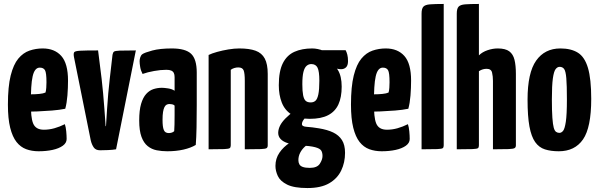

<svg xmlns="http://www.w3.org/2000/svg" viewBox="-20 -755 3030 971"><path d="M175 10Q141 10 112.5 -0.5Q84 -11 63.5 -37Q43 -63 31.5 -109Q20 -155 20 -226Q20 -317 34 -373Q48 -429 72.5 -458.5Q97 -488 129 -499Q161 -510 196 -510Q256 -510 290 -472Q324 -434 324 -347Q324 -311 321 -272.5Q318 -234 310 -205Q281 -199 243 -196Q205 -193 169 -191.5Q133 -190 109.5 -190Q86 -190 86 -190L88 -279Q88 -279 102.5 -278.5Q117 -278 138 -278Q159 -278 179 -280Q199 -282 210 -287Q213 -296 214 -311.5Q215 -327 215 -339Q215 -387 207.5 -400Q200 -413 181 -413Q168 -413 159 -402Q150 -391 145 -368.5Q140 -346 138 -312.5Q136 -279 136 -233Q136 -198 138.5 -172.5Q141 -147 147.5 -131Q154 -115 167.5 -107Q181 -99 202 -99Q229 -99 255.5 -106.5Q282 -114 308 -127Q313 -112 315 -90.5Q317 -69 317 -52Q317 -32 297.5 -18Q278 -4 246 3Q214 10 175 10Z M486 5Q464 5 454 -9.5Q444 -24 439 -45L354 -467Q351 -484 355 -490.5Q359 -497 385.5 -498.5Q412 -500 476 -500L494 -356Q498 -324 501.5 -283Q505 -242 508 -204Q511 -166 512.5 -141.5Q514 -117 514 -117H516Q516 -117 517.5 -141.5Q519 -166 521.5 -204Q524 -242 527.5 -283Q531 -324 535 -356L549 -478Q551 -489 556 -493.5Q561 -498 585.5 -499Q610 -500 667 -500L567 0Q550 3 526 4Q502 5 486 5Z M826 10Q798 10 772.5 5Q747 0 727 -16Q707 -32 695.5 -63Q684 -94 684 -146Q684 -197 693.5 -229.5Q703 -262 719.5 -280Q736 -298 756.5 -304.5Q777 -311 799 -311Q810 -311 830 -308Q850 -305 863 -296Q863 -296 863 -307.5Q863 -319 863 -335Q863 -351 863 -365Q863 -378 859 -386Q855 -394 846 -398Q837 -402 821 -402Q793 -402 759.5 -396Q726 -390 701 -381Q692 -398 689 -416Q686 -434 686 -446Q686 -455 689.5 -465.5Q693 -476 700 -481Q711 -489 750 -499.5Q789 -510 849 -510Q918 -510 946.5 -483Q975 -456 975 -388V-341Q975 -284 975 -224Q975 -164 974 -111.5Q973 -59 970 -22Q945 -7 908 1.5Q871 10 826 10ZM834 -82Q841 -82 849 -84.5Q857 -87 861 -92Q862 -103 862.5 -125.5Q863 -148 863 -174Q863 -200 863 -221Q858 -226 850.5 -227.5Q843 -229 837 -229Q829 -229 822.5 -225.5Q816 -222 811.5 -213Q807 -204 804.5 -188.5Q802 -173 802 -149Q802 -131 803.5 -118.5Q805 -106 808.5 -97.5Q812 -89 818.5 -85.5Q825 -82 834 -82Z M1035 0V-477Q1051 -485 1078 -492.5Q1105 -500 1135 -505Q1165 -510 1190 -510Q1241 -510 1272.5 -498.5Q1304 -487 1319 -459Q1334 -431 1334 -381V-20Q1334 -10 1328.5 -6Q1323 -2 1299 -1Q1275 0 1218 0V-346Q1218 -385 1212 -399.5Q1206 -414 1185 -414Q1175 -414 1165 -411Q1155 -408 1147 -402V-20Q1147 -10 1142 -6Q1137 -2 1113.5 -1Q1090 0 1035 0Z M1535 196Q1467 196 1432 178.5Q1397 161 1385 135Q1373 109 1373 84Q1373 47 1393 17.5Q1413 -12 1446 -33.5Q1479 -55 1519 -66L1554 -34Q1537 -27 1522 -13.5Q1507 0 1498 17.5Q1489 35 1489 55Q1489 67 1494 76Q1499 85 1512 89.5Q1525 94 1547 94Q1584 94 1597.5 73Q1611 52 1611 34Q1611 17 1604.5 6.5Q1598 -4 1574 -10.5Q1550 -17 1497 -20Q1462 -23 1437 -30.5Q1412 -38 1399 -52Q1386 -66 1387 -86Q1388 -103 1396.5 -120Q1405 -137 1423.5 -156Q1442 -175 1471 -196L1537 -175Q1537 -175 1529.5 -167Q1522 -159 1514.5 -148Q1507 -137 1507 -127Q1507 -115 1532 -113.5Q1557 -112 1593 -106Q1636 -99 1665 -85Q1694 -71 1709.5 -46.5Q1725 -22 1725 18Q1725 67 1705.5 107.5Q1686 148 1644.5 172Q1603 196 1535 196ZM1546 -154Q1488 -154 1454 -176Q1420 -198 1405 -236.5Q1390 -275 1390 -324Q1390 -395 1410.5 -435.5Q1431 -476 1469 -493Q1507 -510 1559 -510Q1572 -510 1587 -507Q1602 -504 1616 -498L1637 -449Q1669 -433 1688.5 -401.5Q1708 -370 1708 -317Q1708 -263 1691.5 -227Q1675 -191 1639.5 -172.5Q1604 -154 1546 -154ZM1551 -237Q1566 -237 1575.5 -245.5Q1585 -254 1590 -278Q1595 -302 1595 -347Q1595 -394 1586 -412.5Q1577 -431 1554 -431Q1541 -431 1530.5 -422Q1520 -413 1514.5 -391Q1509 -369 1509 -329Q1509 -294 1513 -273.5Q1517 -253 1526 -245Q1535 -237 1551 -237ZM1705 -405Q1690 -405 1666.5 -412.5Q1643 -420 1619.5 -430Q1596 -440 1580.5 -447.5Q1565 -455 1565 -455L1571 -501H1728Q1733 -492 1736.5 -478.5Q1740 -465 1740 -446Q1740 -424 1730 -414.5Q1720 -405 1705 -405Z M1910 10Q1876 10 1847.5 -0.5Q1819 -11 1798.5 -37Q1778 -63 1766.5 -109Q1755 -155 1755 -226Q1755 -317 1769 -373Q1783 -429 1807.5 -458.5Q1832 -488 1864 -499Q1896 -510 1931 -510Q1991 -510 2025 -472Q2059 -434 2059 -347Q2059 -311 2056 -272.5Q2053 -234 2045 -205Q2016 -199 1978 -196Q1940 -193 1904 -191.5Q1868 -190 1844.5 -190Q1821 -190 1821 -190L1823 -279Q1823 -279 1837.5 -278.5Q1852 -278 1873 -278Q1894 -278 1914 -280Q1934 -282 1945 -287Q1948 -296 1949 -311.5Q1950 -327 1950 -339Q1950 -387 1942.5 -400Q1935 -413 1916 -413Q1903 -413 1894 -402Q1885 -391 1880 -368.5Q1875 -346 1873 -312.5Q1871 -279 1871 -233Q1871 -198 1873.5 -172.5Q1876 -147 1882.5 -131Q1889 -115 1902.5 -107Q1916 -99 1937 -99Q1964 -99 1990.5 -106.5Q2017 -114 2043 -127Q2048 -112 2050 -90.5Q2052 -69 2052 -52Q2052 -32 2032.5 -18Q2013 -4 1981 3Q1949 10 1910 10Z M2112 0V-686Q2112 -711 2121 -721Q2130 -731 2154.5 -733Q2179 -735 2224 -735V-20Q2224 -10 2219.5 -6Q2215 -2 2191.5 -1Q2168 0 2112 0Z M2290 0V-686Q2290 -711 2299 -721Q2308 -731 2332 -733Q2356 -735 2402 -735V-475Q2419 -492 2445.5 -501Q2472 -510 2497 -510Q2536 -510 2555.5 -495.5Q2575 -481 2582 -452.5Q2589 -424 2589 -381V-20Q2589 -10 2582.5 -6Q2576 -2 2552 -1Q2528 0 2473 0V-346Q2473 -369 2468.5 -388Q2464 -407 2441 -407Q2432 -407 2422.5 -404.5Q2413 -402 2402 -395V-20Q2402 -10 2397.5 -6Q2393 -2 2369.5 -1Q2346 0 2290 0Z M2806 10Q2766 10 2736 0.5Q2706 -9 2686.5 -36.5Q2667 -64 2657.5 -115.5Q2648 -167 2648 -251Q2648 -387 2691.5 -448.5Q2735 -510 2814 -510Q2868 -510 2902.5 -488.5Q2937 -467 2953.5 -411.5Q2970 -356 2970 -255Q2970 -110 2928.5 -50Q2887 10 2806 10ZM2809 -83Q2819 -83 2827.5 -93Q2836 -103 2841.5 -139Q2847 -175 2847 -252Q2847 -324 2844 -359.5Q2841 -395 2833 -406Q2825 -417 2810 -417Q2799 -417 2790 -405.5Q2781 -394 2776 -358.5Q2771 -323 2771 -252Q2771 -194 2773.5 -159.5Q2776 -125 2780.5 -109Q2785 -93 2792.5 -88Q2800 -83 2809 -83Z"/></svg>

Font: Yanone Kaffeesatz
Style: Bold
Weight: 700
Designer: Yanone (Cyrillic: Daniel Pouzeot, Huerta Tipografica, and Cyreal)
Foundry: Yanone
Version: Version 2.003